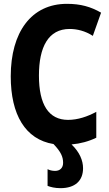

<svg xmlns="http://www.w3.org/2000/svg" viewBox="-20 -745 570 1001"><path d="M295 236C372 236 413 197 413 132C413 92 395 48 353 8C399 4 443 -8 482 -27V-162C436 -137 385 -120 335 -120C234 -120 183 -199 183 -351C183 -500 232 -594 343 -594C381 -594 424 -584 464 -558L507 -679C453 -710 400 -725 329 -725C143 -725 36 -577 36 -347C36 -147 112 -18 259 6C298 47 309 73 309 104C309 129 294 146 267 146C251 146 238 142 228 137V224C243 230 266 236 295 236Z"/></svg>

Font: Noto Sans Mono Condensed ExtraBold
Style: Regular
Weight: 800
Width: 3
Designer: Monotype Design Team
Foundry: Monotype Imaging Inc.
Version: Version 2.014